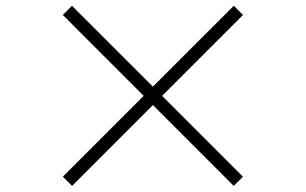

<svg xmlns="http://www.w3.org/2000/svg" viewBox="-20 -694 1040 653"><path d="M225.1 -61.8 193.8 -93.1 468.7 -368 193.6 -643.2 224.8 -674.4 500 -399.3 775.2 -674.4 806.4 -643.2 531.3 -368 806.2 -93.1 774.9 -61.8 500 -336.7Z"/></svg>

Font: Noto Serif SC ExtraLight
Style: Regular
Weight: 200
Designer: Ryoko NISHIZUKA 西塚涼子 (kana & ideographs); Frank Grießhammer (Latin, Greek & Cyrillic); Wenlong ZHANG 张文龙 (bopomofo); San
Foundry: Adobe
Version: Version 2.002-H1;hotconv 1.1.0;makeotfexe 2.6.0